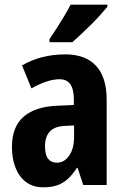

<svg xmlns="http://www.w3.org/2000/svg" viewBox="-20 -789 531 819"><path d="M259 -557Q344 -557 389.5 -508.5Q435 -460 435 -363V0H335L311 -73H308Q290 -45 270 -26.5Q250 -8 225 1Q200 10 165 10Q121 10 91 -12.5Q61 -35 46 -74Q31 -113 31 -162Q31 -248 80.5 -291Q130 -334 223 -338L295 -341V-363Q295 -408 280 -429.5Q265 -451 234 -451Q208 -451 178 -441Q148 -431 114 -412L74 -510Q113 -533 159.5 -545Q206 -557 259 -557ZM257 -252Q213 -250 192.5 -228Q172 -206 172 -166Q172 -129 185 -112Q198 -95 222 -95Q254 -95 275 -125Q296 -155 296 -205V-254ZM438 -760Q426 -746 408.5 -726Q391 -706 369.5 -685Q348 -664 327 -644Q306 -624 289 -609H191V-622Q208 -647 224 -672Q240 -697 255 -722Q270 -747 281 -769H438Z"/></svg>

Font: Noto Sans Display Condensed
Style: Bold
Weight: 700
Width: 3
Designer: Monotype Design Team
Foundry: Monotype Imaging Inc.
Version: Version 2.003